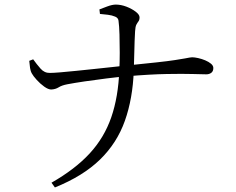

<svg xmlns="http://www.w3.org/2000/svg" viewBox="-20 -777 1040 846"><path d="M569.5 -465.9Q565 -342.5 530.2 -244.6Q495.4 -146.6 420.7 -73.9Q346.1 -1.2 221.9 49L206.9 28Q311.3 -31.6 375.3 -101.1Q439.4 -170.7 470.4 -260.5Q501.4 -350.3 505.8 -468.7Q507.6 -502.9 507.6 -544.5Q507.6 -586.1 506.5 -624.5Q505.4 -662.8 502.2 -685.6Q501 -698.1 487.3 -703.8Q473.6 -709.6 455.5 -711.9Q437.4 -714.3 420.4 -715.6L418.1 -735.5Q429.4 -740 452 -748.4Q474.5 -756.8 490.3 -756.8Q513.2 -756.8 537.2 -747.6Q561.1 -738.3 578 -725.4Q594.9 -712.5 594.9 -700.8Q594.9 -689.2 590.2 -683.1Q585.5 -676.9 580.9 -668.4Q576.4 -659.9 575.2 -639.1Q572.8 -598.7 571.9 -551.1Q570.9 -503.5 569.5 -465.9ZM108.9 -509 126.2 -515.6Q141.4 -494.3 158.7 -474.6Q175.9 -454.9 200.3 -455.7Q214.3 -455.7 245.1 -458.2Q275.8 -460.7 315.3 -464.8Q354.8 -468.9 396.5 -473.2Q438.2 -477.6 475.1 -481.6Q512 -485.6 536.2 -488.2Q617.8 -496.4 669.5 -502.1Q721.2 -507.7 750.7 -512.3Q780.2 -517 794.5 -519.5Q808.8 -522 814.9 -523.3Q821.1 -524.6 826.5 -524.6Q837.2 -524.6 853.2 -521.1Q869.2 -517.5 884.3 -511.2Q899.5 -504.8 909.8 -496.2Q920 -487.6 920 -477.5Q920 -463.1 911.1 -456.3Q902.2 -449.5 888.7 -449.5Q871.4 -449.5 828.7 -450.9Q786 -452.2 714.4 -450.9Q642.8 -449.7 537.2 -440.7Q497.7 -437.5 448.1 -431.2Q398.5 -425 352.3 -418.2Q306.1 -411.3 276.8 -405.7Q252.4 -401.1 238.4 -392.2Q224.4 -383.4 205.5 -382.6Q192.8 -382.6 174.9 -395.3Q157 -408.1 141.6 -425.2Q126.2 -442.3 120.6 -452.8Q114.4 -463.4 112.4 -477.8Q110.4 -492.2 108.9 -509Z"/></svg>

Font: Source Han Serif JP VF
Style: Regular
Weight: 250
Designer: Ryoko NISHIZUKA 西塚涼子 (kana & ideographs); Frank Grießhammer (Latin, Greek & Cyrillic); Wenlong ZHANG 张文龙 (bopomofo); San
Foundry: Adobe
Version: Version 2.001;hotconv 1.1.0;makeotfexe 2.6.0